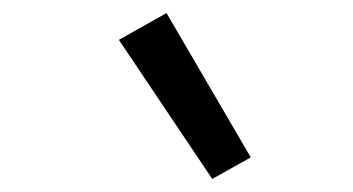

<svg xmlns="http://www.w3.org/2000/svg" viewBox="-20 -819 540 294"><path d="M305 -545 162 -758 235 -799 364 -578Z"/></svg>

Font: Iosevka Term Oblique
Style: Regular
Weight: 400
Italic angle: -9°
Monospace: yes
Designer: Belleve Invis
Foundry: Belleve Invis
Version: Version 31.4.0